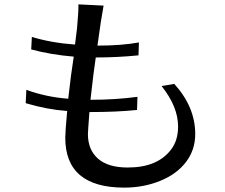

<svg xmlns="http://www.w3.org/2000/svg" viewBox="-20 -814 1040 886"><path d="M98.6 -337.9 101.6 -399.4Q192.4 -366.2 294.9 -358.4Q307.6 -474.6 320.3 -552.7Q213.9 -561.5 124 -585.9L127 -643.6Q216.8 -616.2 326.2 -608.4Q329.1 -635.7 332.5 -659.7Q335.9 -683.6 336.9 -701.2Q337.9 -718.8 339.8 -739.7Q341.8 -760.7 341.8 -780.3V-793.9L458 -788.1Q446.3 -726.6 429.7 -603.5Q541 -603.5 621.1 -618.2L619.1 -558.6Q521.5 -548.8 421.9 -548.8Q412.1 -485.4 397.5 -353.5Q512.7 -353.5 614.3 -367.2L612.3 -306.6Q520.5 -296.9 392.6 -296.9Q385.7 -206.1 385.7 -195.3Q385.7 -123 432.1 -82Q478.5 -41 569.3 -41Q707 -41 769.5 -124Q801.8 -166 801.8 -230.5Q801.8 -321.3 725.6 -417L784.2 -426.8Q880.9 -320.3 880.9 -195.3Q880.9 -122.1 837.9 -65.9Q794.9 -9.8 718.3 21Q641.6 51.8 553.7 51.8Q281.2 51.8 281.2 -178.7Q281.2 -206.1 290 -301.8Q196.3 -308.6 98.6 -337.9Z"/></svg>

Font: GenEi LateMin v2
Style: Medium
Weight: 500
Designer: o_tamon (Modified)
Foundry: o_tamon / Adobe Systems Incorporated / FONT 910 / Philipp H. Poll
Version: Version 2.1;Original Version 1.004